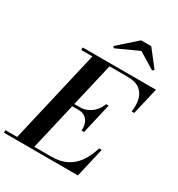

<svg xmlns="http://www.w3.org/2000/svg" viewBox="-270 -1128 1179 1272"><g transform="rotate(30 319.0 -492.0)"><path d="M38.5 0 212.5 -750H343.5L169.5 0ZM-46.5 0V-19.5H304.5Q373 -19.5 421 -44.5Q469 -69.5 500.5 -115.5Q532 -161.5 551.5 -225H571L519 0ZM391 -269.5Q393.5 -303 383.8 -327.2Q374 -351.5 354 -364.8Q334 -378 305.5 -378H237.5V-397.5H305.5Q334 -397.5 361.5 -409.8Q389 -422 410.8 -445.2Q432.5 -468.5 444.5 -502H464L410.5 -269.5ZM615.5 -545Q623.5 -598.5 612.8 -640.5Q602 -682.5 569.5 -706.5Q537 -730.5 478.5 -730.5H122.5V-750H683L635 -545ZM304.5 -848.5 293.5 -859.5 434.5 -984.5H511.5L609 -859.5L597 -847.5L471 -924.5Z"/></g></svg>

Font: Bodoni Moda 11pt SemiBold
Style: Italic
Weight: 600
Italic angle: -13°
Designer: Owen Earl
Foundry: indestructible type
Version: Version 2.004